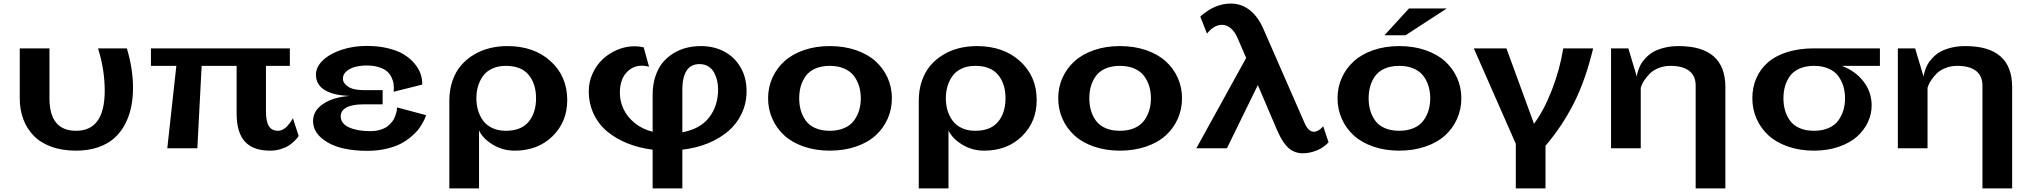

<svg xmlns="http://www.w3.org/2000/svg" viewBox="-20 -824 11292 1067"><path d="M402.8 -97.2Q562 -97.2 562 -319.8Q562 -436.5 524.9 -555.2H685.1Q719.2 -440.9 719.2 -335.9Q719.2 -277.8 708.5 -227.1Q697.8 -176.3 673.8 -131.6Q649.9 -86.9 613.8 -55.2Q577.6 -23.4 523.9 -5.1Q470.2 13.2 402.8 13.2Q324.2 13.2 263.7 -9.3Q203.1 -31.7 165.5 -71.5Q127.9 -111.3 108.9 -163.3Q89.8 -215.3 89.8 -277.8V-555.2H254.9V-277.8Q254.9 -97.2 402.8 -97.2Z M909.7 0 960 -458H818.8V-555.2H1590.8V-458H1458V-206.1Q1458 -149.4 1474.1 -123.3Q1490.2 -97.2 1524.9 -97.2Q1538.1 -97.2 1551.8 -104.2Q1565.4 -111.3 1575 -121.6Q1584.5 -131.8 1592.3 -142.3Q1600.1 -152.8 1604 -160.2L1607.9 -167L1639.6 -68.8Q1637.7 -65.4 1634 -60.1Q1630.4 -54.7 1616.2 -40.5Q1602.1 -26.4 1585.4 -15.4Q1568.8 -4.4 1540.8 4.4Q1512.7 13.2 1481 13.2Q1387.2 13.2 1341.1 -37.1Q1294.9 -87.4 1294.9 -193.8V-458H1100.6L1076.7 0Z M2186.5 -227.1 2347.7 -184.1Q2346.7 -180.2 2344.2 -172.9Q2341.8 -165.5 2330.8 -145Q2319.8 -124.5 2305.7 -105.7Q2291.5 -86.9 2264.9 -64.2Q2238.3 -41.5 2206.3 -24.9Q2174.3 -8.3 2126.2 2.9Q2078.1 14.2 2022.5 14.2Q1878.9 14.2 1799.3 -33.4Q1719.7 -81.1 1719.7 -150.9Q1719.7 -208.5 1775.4 -246.3Q1831.1 -284.2 1924.8 -291Q1834.5 -293.5 1785.2 -323.2Q1735.8 -353 1735.8 -409.2Q1735.8 -452.6 1775.1 -489.5Q1814.5 -526.4 1879.2 -547.6Q1943.8 -568.8 2017.6 -568.8Q2083 -568.8 2136.7 -555.7Q2190.4 -542.5 2225.3 -520.8Q2260.3 -499 2283.9 -470.7Q2307.6 -442.4 2317.4 -413.1Q2327.1 -383.8 2326.7 -354L2167.5 -314Q2169.9 -335.9 2167.5 -355.7Q2165 -375.5 2155.5 -395Q2146 -414.6 2129.4 -428.5Q2112.8 -442.4 2084 -451.2Q2055.2 -460 2017.6 -460Q1983.4 -460 1954.3 -452.4Q1925.3 -444.8 1905.5 -428Q1885.7 -411.1 1885.7 -387.2Q1885.7 -361.8 1914.3 -342.5Q1942.9 -323.2 1999.5 -323.2H2106.4V-244.1H1999.5Q1937.5 -244.1 1905.5 -226.6Q1873.5 -209 1873.5 -178.2Q1873.5 -137.2 1919.4 -116.2Q1965.3 -95.2 2037.6 -95.2Q2067.9 -95.2 2092.5 -102.5Q2117.2 -109.9 2132.3 -121.3Q2147.5 -132.8 2158.7 -147Q2169.9 -161.1 2175 -175.3Q2180.2 -189.5 2183.1 -200.9Q2186 -212.4 2186 -219.7Z M2642.1 -99.1V223.1H2477.1V-265.1Q2477.1 -324.7 2494.4 -374.8Q2511.7 -424.8 2541.7 -460Q2571.8 -495.1 2612.8 -519.8Q2653.8 -544.4 2700.9 -556.2Q2748 -567.9 2799.3 -567.9Q2947.8 -567.9 3040 -483.9Q3132.3 -399.9 3132.3 -268.1Q3132.3 -147 3050.5 -66.9Q2968.8 13.2 2840.3 13.2Q2773.4 13.2 2718.5 -20.3Q2663.6 -53.7 2642.1 -99.1ZM2791 -458Q2748.5 -458 2716.1 -443.1Q2683.6 -428.2 2664.8 -402.3Q2646 -376.5 2636.7 -345Q2627.4 -313.5 2627.4 -277.8Q2627.4 -242.2 2636.7 -210.7Q2646 -179.2 2665 -153.3Q2684.1 -127.4 2716.3 -112.3Q2748.5 -97.2 2791 -97.2Q2876 -97.2 2917.5 -147Q2959 -196.8 2959 -277.8Q2959 -358.9 2917.5 -408.4Q2876 -458 2791 -458Z M3424.8 -308.1Q3424.8 -261.2 3445.1 -218Q3465.3 -174.8 3507.3 -140.4Q3549.3 -106 3606.9 -91.8V-297.9Q3606.9 -352.5 3621.6 -397.9Q3636.2 -443.4 3661.4 -474.4Q3686.5 -505.4 3720.9 -526.9Q3755.4 -548.3 3793.9 -558.1Q3832.5 -567.9 3875 -567.9Q3946.8 -567.9 4004.2 -537.8Q4061.5 -507.8 4095.2 -450.4Q4128.9 -393.1 4128.9 -317.9Q4128.9 -250.5 4101.8 -193.1Q4074.7 -135.7 4026.6 -94.7Q3978.5 -53.7 3913.6 -27.3Q3848.6 -1 3772 7.8V223.1H3606.9V7.8Q3532.2 -1.5 3468.3 -26.9Q3404.3 -52.2 3355.7 -92.3Q3307.1 -132.3 3279.5 -190.2Q3252 -248 3252 -317.9Q3252 -369.1 3273.4 -416Q3294.9 -462.9 3330.1 -495.6Q3365.2 -528.3 3411.4 -547.6Q3457.5 -566.9 3505.9 -566.9Q3531.7 -566.9 3557.1 -561L3586.9 -453.1Q3566.9 -459 3548.8 -459Q3495.1 -459 3460 -419.2Q3424.8 -379.4 3424.8 -308.1ZM3772 -328.1V-88.9Q3871.6 -107.4 3921.1 -171.6Q3970.7 -235.8 3970.7 -328.1Q3970.7 -352.5 3965.3 -375.7Q3960 -398.9 3948.7 -420.2Q3937.5 -441.4 3916.5 -454.6Q3895.5 -467.8 3867.7 -467.8Q3817.9 -467.8 3794.9 -430.2Q3772 -392.6 3772 -328.1Z M4591.3 -567.9Q4670.9 -567.9 4736.6 -545.4Q4802.2 -522.9 4845.7 -483.6Q4889.2 -444.3 4912.8 -391.6Q4936.5 -338.9 4936.5 -277.8Q4936.5 -216.8 4912.8 -163.6Q4889.2 -110.4 4845.7 -71Q4802.2 -31.7 4736.6 -9.3Q4670.9 13.2 4591.3 13.2Q4512.7 13.2 4447.5 -9.3Q4382.3 -31.7 4339.1 -71Q4295.9 -110.4 4272.2 -163.6Q4248.5 -216.8 4248.5 -277.8Q4248.5 -338.9 4272.2 -391.6Q4295.9 -444.3 4339.1 -483.6Q4382.3 -522.9 4447.5 -545.4Q4512.7 -567.9 4591.3 -567.9ZM4591.3 -97.2Q4637.2 -97.2 4671.9 -112.3Q4706.5 -127.4 4725.8 -153.8Q4745.1 -180.2 4754.4 -211.2Q4763.7 -242.2 4763.7 -277.8Q4763.7 -313.5 4754.4 -344.5Q4745.1 -375.5 4725.8 -401.6Q4706.5 -427.7 4671.9 -442.9Q4637.2 -458 4591.3 -458Q4544.9 -458 4510.7 -442.9Q4476.6 -427.7 4457.8 -401.6Q4439 -375.5 4430.2 -344.7Q4421.4 -314 4421.4 -277.8Q4421.4 -241.7 4430.2 -210.9Q4439 -180.2 4457.8 -153.8Q4476.6 -127.4 4510.7 -112.3Q4544.9 -97.2 4591.3 -97.2Z M5251 -99.1V223.1H5085.9V-265.1Q5085.9 -324.7 5103.3 -374.8Q5120.6 -424.8 5150.6 -460Q5180.7 -495.1 5221.7 -519.8Q5262.7 -544.4 5309.8 -556.2Q5356.9 -567.9 5408.2 -567.9Q5556.6 -567.9 5648.9 -483.9Q5741.2 -399.9 5741.2 -268.1Q5741.2 -147 5659.4 -66.9Q5577.6 13.2 5449.2 13.2Q5382.3 13.2 5327.4 -20.3Q5272.5 -53.7 5251 -99.1ZM5399.9 -458Q5357.4 -458 5325 -443.1Q5292.5 -428.2 5273.7 -402.3Q5254.9 -376.5 5245.6 -345Q5236.3 -313.5 5236.3 -277.8Q5236.3 -242.2 5245.6 -210.7Q5254.9 -179.2 5273.9 -153.3Q5293 -127.4 5325.2 -112.3Q5357.4 -97.2 5399.9 -97.2Q5484.9 -97.2 5526.4 -147Q5567.9 -196.8 5567.9 -277.8Q5567.9 -358.9 5526.4 -408.4Q5484.9 -458 5399.9 -458Z M6203.6 -567.9Q6283.2 -567.9 6348.9 -545.4Q6414.6 -522.9 6458 -483.6Q6501.5 -444.3 6525.1 -391.6Q6548.8 -338.9 6548.8 -277.8Q6548.8 -216.8 6525.1 -163.6Q6501.5 -110.4 6458 -71Q6414.6 -31.7 6348.9 -9.3Q6283.2 13.2 6203.6 13.2Q6125 13.2 6059.8 -9.3Q5994.6 -31.7 5951.4 -71Q5908.2 -110.4 5884.5 -163.6Q5860.8 -216.8 5860.8 -277.8Q5860.8 -338.9 5884.5 -391.6Q5908.2 -444.3 5951.4 -483.6Q5994.6 -522.9 6059.8 -545.4Q6125 -567.9 6203.6 -567.9ZM6203.6 -97.2Q6249.5 -97.2 6284.2 -112.3Q6318.8 -127.4 6338.1 -153.8Q6357.4 -180.2 6366.7 -211.2Q6376 -242.2 6376 -277.8Q6376 -313.5 6366.7 -344.5Q6357.4 -375.5 6338.1 -401.6Q6318.8 -427.7 6284.2 -442.9Q6249.5 -458 6203.6 -458Q6157.2 -458 6123 -442.9Q6088.9 -427.7 6070.1 -401.6Q6051.3 -375.5 6042.5 -344.7Q6033.7 -314 6033.7 -277.8Q6033.7 -241.7 6042.5 -210.9Q6051.3 -180.2 6070.1 -153.8Q6088.9 -127.4 6123 -112.3Q6157.2 -97.2 6203.6 -97.2Z M6628.4 0 6905.3 -502 6857.4 -612.8Q6842.8 -647 6820.3 -666.5Q6797.9 -686 6770.5 -686Q6726.6 -686 6687.5 -637.2L6650.4 -731.9Q6730 -804.2 6820.3 -804.2Q6877.9 -804.2 6924.8 -768.1Q6971.7 -731.9 7002.4 -660.2L7230.5 -139.2Q7251.5 -91.8 7282.2 -91.8Q7306.2 -91.8 7333.5 -122.1L7363.3 -33.2Q7336.4 -3.9 7297.6 12Q7258.8 27.8 7220.2 27.8Q7192.4 27.8 7169.4 17.3Q7146.5 6.8 7129.2 -13.2Q7111.8 -33.2 7100.3 -53.7Q7088.9 -74.2 7076.2 -103L6970.2 -351.1L6798.3 0Z M7810.1 -776.9H8020L7791 -627.9H7673.8ZM7755.9 -567.9Q7835.4 -567.9 7901.1 -545.4Q7966.8 -522.9 8010.3 -483.6Q8053.7 -444.3 8077.4 -391.6Q8101.1 -338.9 8101.1 -277.8Q8101.1 -216.8 8077.4 -163.6Q8053.7 -110.4 8010.3 -71Q7966.8 -31.7 7901.1 -9.3Q7835.4 13.2 7755.9 13.2Q7677.2 13.2 7612.1 -9.3Q7546.9 -31.7 7503.7 -71Q7460.4 -110.4 7436.8 -163.6Q7413.1 -216.8 7413.1 -277.8Q7413.1 -338.9 7436.8 -391.6Q7460.4 -444.3 7503.7 -483.6Q7546.9 -522.9 7612.1 -545.4Q7677.2 -567.9 7755.9 -567.9ZM7755.9 -97.2Q7801.8 -97.2 7836.4 -112.3Q7871.1 -127.4 7890.4 -153.8Q7909.7 -180.2 7918.9 -211.2Q7928.2 -242.2 7928.2 -277.8Q7928.2 -313.5 7918.9 -344.5Q7909.7 -375.5 7890.4 -401.6Q7871.1 -427.7 7836.4 -442.9Q7801.8 -458 7755.9 -458Q7709.5 -458 7675.3 -442.9Q7641.1 -427.7 7622.3 -401.6Q7603.5 -375.5 7594.7 -344.7Q7585.9 -314 7585.9 -277.8Q7585.9 -241.7 7594.7 -210.9Q7603.5 -180.2 7622.3 -153.8Q7641.1 -127.4 7675.3 -112.3Q7709.5 -97.2 7755.9 -97.2Z M8403.8 223.1V-24.9L8170.4 -555.2H8351.6L8504.9 -136.2Q8560.1 -210 8604.5 -324.5Q8648.9 -439 8667.5 -555.2H8833.5Q8791 -377 8725.1 -248Q8659.2 -119.1 8568.8 -14.2V223.1Z M9403.3 223.1V-348.1Q9403.3 -402.8 9367.2 -430.4Q9331.1 -458 9263.2 -458Q9226.6 -458 9196 -445.3Q9165.5 -432.6 9148.2 -414.8Q9130.9 -397 9118.9 -379.2Q9106.9 -361.3 9102.5 -348.6L9098.1 -335.9V0H8933.1V-555.2H9029.3L9076.2 -397.9Q9076.7 -401.4 9077.4 -407.5Q9078.1 -413.6 9083.7 -431.4Q9089.4 -449.2 9097.9 -465.1Q9106.4 -481 9124.5 -500.7Q9142.6 -520.5 9165.8 -534.4Q9189 -548.3 9226.1 -558.1Q9263.2 -567.9 9308.1 -567.9Q9568.4 -567.9 9568.4 -339.8V223.1Z M10427.2 -458H10215.3Q10291 -429.7 10336.2 -371.1Q10381.3 -312.5 10381.3 -237.8Q10381.3 -189.5 10360.1 -144.5Q10338.9 -99.6 10299.3 -64.5Q10259.8 -29.3 10198 -8.1Q10136.2 13.2 10061 13.2Q9982.4 13.2 9917.2 -9.3Q9852.1 -31.7 9808.8 -71Q9765.6 -110.4 9741.9 -163.6Q9718.3 -216.8 9718.3 -277.8Q9718.3 -338.9 9740.5 -389.6Q9762.7 -440.4 9804.9 -477.3Q9847.2 -514.2 9912.6 -534.7Q9978 -555.2 10061 -555.2H10427.2ZM10061 -97.2Q10106.9 -97.2 10141.6 -112.3Q10176.3 -127.4 10195.6 -153.8Q10214.8 -180.2 10224.1 -211.2Q10233.4 -242.2 10233.4 -277.8Q10233.4 -313.5 10224.1 -344.5Q10214.8 -375.5 10195.6 -401.6Q10176.3 -427.7 10141.6 -442.9Q10106.9 -458 10061 -458Q10014.6 -458 9980.5 -442.9Q9946.3 -427.7 9927.5 -401.6Q9908.7 -375.5 9899.9 -344.7Q9891.1 -314 9891.1 -277.8Q9891.1 -241.7 9899.9 -210.9Q9908.7 -180.2 9927.5 -153.8Q9946.3 -127.4 9980.5 -112.3Q10014.6 -97.2 10061 -97.2Z M10997.1 223.1V-348.1Q10997.1 -402.8 10960.9 -430.4Q10924.8 -458 10856.9 -458Q10820.3 -458 10789.8 -445.3Q10759.3 -432.6 10741.9 -414.8Q10724.6 -397 10712.6 -379.2Q10700.7 -361.3 10696.3 -348.6L10691.9 -335.9V0H10526.9V-555.2H10623L10669.9 -397.9Q10670.4 -401.4 10671.1 -407.5Q10671.9 -413.6 10677.5 -431.4Q10683.1 -449.2 10691.7 -465.1Q10700.2 -481 10718.3 -500.7Q10736.3 -520.5 10759.5 -534.4Q10782.7 -548.3 10819.8 -558.1Q10856.9 -567.9 10901.9 -567.9Q11162.1 -567.9 11162.1 -339.8V223.1Z"/></svg>

Font: Sporting Grotesque
Style: Bold
Weight: 700
Designer: Lucas LE BIHAN
Foundry: Lucas LE BIHAN
Version: Version 2.002;PS 2.2;hotconv 1.0.88;makeotf.lib2.5.647800